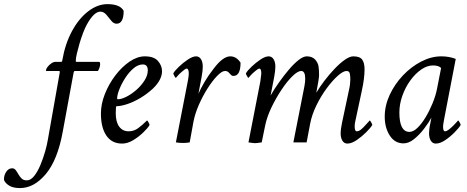

<svg xmlns="http://www.w3.org/2000/svg" viewBox="-134 -703 2305 948"><path d="M-35.2 225.6Q-69.3 225.6 -88.9 213.4Q-108.4 201.2 -114.3 185.5Q-115.2 163.1 -103.5 145.5Q-91.8 127.9 -74.2 127.9Q-63.5 127.9 -56.6 136.7Q-49.8 145.5 -43 157.7Q-36.1 169.9 -26.9 178.7Q-17.6 187.5 -2 187.5Q17.6 187.5 34.7 166Q51.8 144.5 65.4 111.8Q79.1 79.1 88.9 44.9Q98.6 10.7 102.5 -14.6L161.1 -345.7V-347.7Q161.1 -352.5 158.2 -352.5H94.7Q92.8 -352.5 92.8 -355.5Q92.8 -361.3 100.1 -371.6Q107.4 -381.8 118.7 -389.6Q129.9 -397.5 139.6 -397.5H168Q172.9 -397.5 173.8 -406.2Q187.5 -486.3 221.2 -548.8Q254.9 -611.3 301.3 -647Q347.7 -682.6 396.5 -682.6Q459 -682.6 476.6 -649.4Q476.6 -585.9 441.4 -585.9Q426.8 -585.9 415 -601.1Q403.3 -616.2 390.6 -630.9Q377.9 -645.5 361.3 -645.5Q330.1 -645.5 294.9 -582Q286.1 -566.4 276.4 -541Q266.6 -515.6 258.8 -488.8Q251 -461.9 245.6 -439Q240.2 -416 240.2 -403.3V-401.4Q240.2 -397.5 243.2 -397.5H355.5Q360.4 -397.5 360.4 -385.7Q360.4 -371.1 349.6 -352.5H235.4Q231.4 -352.5 229.5 -344.7L175.8 -52.7Q150.4 86.9 92.3 156.2Q34.2 225.6 -35.2 225.6Z M468.8 5.9Q418 5.9 391.1 -33.7Q364.3 -73.2 364.3 -142.6Q364.3 -189.5 383.8 -238.8Q403.3 -288.1 435.5 -330.6Q467.8 -373 505.9 -398.9Q543.9 -424.8 581.1 -424.8Q626 -424.8 646 -401.9Q666 -378.9 666 -351.6Q666 -309.6 622.1 -266.6Q592.8 -239.3 559.1 -219.2Q525.4 -199.2 494.1 -189Q462.9 -178.7 441.4 -178.7Q437.5 -178.7 437.5 -144.5Q437.5 -100.6 454.6 -77.6Q471.7 -54.7 501 -54.7Q527.3 -54.7 548.3 -70.3Q569.3 -85.9 588.9 -105.5L591.8 -108.4Q593.8 -108.4 599.1 -99.1Q604.5 -89.8 604.5 -85.9Q595.7 -70.3 573.2 -48.8Q550.8 -27.3 523.4 -10.7Q496.1 5.9 468.8 5.9ZM448.2 -212.9Q465.8 -212.9 490.7 -225.6Q515.6 -238.3 539.6 -259.3Q563.5 -280.3 579.6 -305.7Q595.7 -331.1 595.7 -355.5Q595.7 -384.8 571.3 -384.8Q547.9 -384.8 525.4 -365.7Q502.9 -346.7 484.9 -318.8Q466.8 -291 455.6 -262.7Q444.3 -234.4 444.3 -216.8Q444.3 -212.9 448.2 -212.9Z M770.5 2.9Q752 2.9 734.4 0L793 -300.8Q799.8 -335.9 797.4 -350.1Q794.9 -364.3 788.1 -364.3Q784.2 -364.3 777.8 -359.9Q771.5 -355.5 763.7 -348.6Q751 -337.9 742.7 -328.1Q734.4 -318.4 734.4 -318.4Q732.4 -318.4 727.1 -327.6Q721.7 -336.9 721.7 -340.8Q729.5 -354.5 750 -374Q770.5 -393.6 793.9 -409.2Q817.4 -424.8 834 -424.8Q849.6 -424.8 858.4 -410.6Q867.2 -396.5 867.2 -374Q867.2 -353.5 861.3 -322.3L845.7 -240.2Q858.4 -268.6 876.5 -299.3Q894.5 -330.1 918.9 -361.3Q965.8 -424.8 1002.9 -424.8Q1033.2 -424.8 1053.7 -393.6Q1053.7 -328.1 1018.6 -328.1Q1010.7 -328.1 1005.4 -334.5Q1000 -340.8 993.7 -346.7Q987.3 -352.5 976.6 -352.5Q961.9 -352.5 939 -329.1Q916 -305.7 891.6 -267.6Q867.2 -229.5 848.1 -186Q829.1 -142.6 821.3 -102.5L802.7 0Q787.1 2.9 770.5 2.9Z M1581.1 5.9Q1565.4 5.9 1556.6 -8.3Q1547.9 -22.5 1547.9 -44.9Q1547.9 -52.7 1549.3 -65.4Q1550.8 -78.1 1554.7 -96.7L1588.9 -257.8Q1592.8 -274.4 1594.2 -287.6Q1595.7 -300.8 1595.7 -310.5Q1595.7 -326.2 1593.3 -339.4Q1590.8 -352.5 1577.1 -352.5Q1560.5 -352.5 1534.2 -329.1Q1507.8 -305.7 1479.5 -267.6Q1451.2 -229.5 1428.7 -183.6Q1406.2 -137.7 1397.5 -92.8L1379.9 0H1314.5L1369.1 -277.3Q1371.1 -288.1 1372.1 -297.4Q1373 -306.6 1373 -314.5Q1373 -352.5 1353.5 -352.5Q1335.9 -352.5 1309.6 -326.7Q1283.2 -300.8 1255.9 -259.8Q1228.5 -218.8 1206.5 -172.9Q1184.6 -127 1175.8 -85.9L1158.2 0Q1145.5 2 1137.2 2.9Q1128.9 3.9 1125 3.9Q1121.1 3.9 1113.3 2.9Q1105.5 2 1092.8 0L1151.4 -300.8Q1153.3 -318.4 1154.8 -328.1Q1156.2 -337.9 1156.2 -339.8Q1156.2 -364.3 1146.5 -364.3Q1142.6 -364.3 1136.2 -359.9Q1129.9 -355.5 1122.1 -348.6Q1109.4 -337.9 1101.1 -328.1Q1092.8 -318.4 1092.8 -318.4Q1090.8 -318.4 1085.4 -327.6Q1080.1 -336.9 1080.1 -340.8Q1087.9 -354.5 1108.4 -374Q1128.9 -393.6 1152.3 -409.2Q1175.8 -424.8 1192.4 -424.8Q1208 -424.8 1216.8 -410.6Q1225.6 -396.5 1225.6 -374Q1225.6 -353.5 1219.7 -322.3L1202.1 -231.4Q1219.7 -262.7 1243.7 -296.4Q1267.6 -330.1 1292.5 -359.4Q1317.4 -388.7 1340.3 -406.7Q1363.3 -424.8 1380.9 -424.8Q1407.2 -424.8 1421.9 -409.2Q1435.5 -393.6 1438.5 -376.5Q1441.4 -359.4 1441.4 -332Q1441.4 -324.2 1438 -302.2Q1434.6 -280.3 1427.7 -245.1Q1444.3 -273.4 1467.8 -304.2Q1491.2 -335 1517.6 -362.8Q1543.9 -390.6 1568.4 -407.7Q1592.8 -424.8 1610.4 -424.8Q1642.6 -424.8 1654.3 -408.7Q1666 -392.6 1666 -360.4Q1666 -338.9 1662.6 -312Q1659.2 -285.2 1652.3 -253.9L1620.1 -103.5Q1617.2 -91.8 1617.2 -79.1Q1617.2 -54.7 1627 -54.7Q1637.7 -54.7 1648.4 -63.5Q1659.2 -72.3 1668.9 -83.5Q1678.7 -94.7 1685.5 -101.6L1691.4 -108.4Q1693.4 -108.4 1698.7 -99.1Q1704.1 -89.8 1704.1 -85.9Q1696.3 -72.3 1674.3 -50.3Q1652.3 -28.3 1627 -11.2Q1601.6 5.9 1581.1 5.9Z M2017.6 5.9Q2002 5.9 1993.2 -8.3Q1984.4 -22.5 1984.4 -44.9Q1984.4 -52.7 1985.8 -65.9Q1987.3 -79.1 1991.2 -96.7L1996.1 -122.1Q1983.4 -98.6 1960.9 -68.8Q1938.5 -39.1 1911.6 -17.1Q1884.8 4.9 1858.4 4.9Q1815.4 4.9 1790.5 -33.7Q1765.6 -72.3 1765.6 -127Q1765.6 -181.6 1790 -234.4Q1814.5 -287.1 1855 -330.1Q1895.5 -373 1945.3 -398.9Q1995.1 -424.8 2044.9 -424.8Q2084 -424.8 2116.2 -412.1L2059.6 -118.2Q2056.6 -101.6 2055.2 -93.3Q2053.7 -85 2053.7 -76.2Q2053.7 -54.7 2063.5 -54.7Q2071.3 -54.7 2082.5 -63.5Q2093.8 -72.3 2105 -83.5Q2116.2 -94.7 2122.1 -101.6L2127.9 -108.4Q2129.9 -108.4 2135.3 -99.1Q2140.6 -89.8 2140.6 -85.9Q2132.8 -72.3 2111.3 -50.3Q2089.8 -28.3 2064.5 -11.2Q2039.1 5.9 2017.6 5.9ZM1887.7 -51.8Q1906.2 -51.8 1926.8 -71.3Q1947.3 -90.8 1966.8 -123Q1986.3 -155.3 2002 -193.4Q2017.6 -231.4 2024.4 -267.6L2043.9 -367.2Q2032.2 -379.9 2003.9 -379.9Q1974.6 -379.9 1945.3 -359.4Q1916 -338.9 1891.6 -305.2Q1867.2 -271.5 1852.5 -230Q1837.9 -188.5 1837.9 -147.5Q1837.9 -51.8 1887.7 -51.8Z"/></svg>

Font: Crimson Text
Style: Italic
Weight: 400
Italic angle: -11°
Designer: Sebastian Kosch
Foundry: Sebastian Kosch
Version: Version 1.100; ttfautohint (v1.8.4)